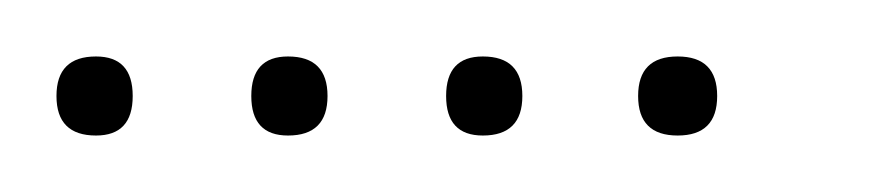

<svg xmlns="http://www.w3.org/2000/svg" viewBox="-20 -298 315 68"><path d="M14 -250Q0 -250 0 -264Q0 -278 14 -278Q27 -278 27 -264Q27 -250 14 -250ZM82 -250Q69 -250 69 -264Q69 -278 82 -278Q96 -278 96 -264Q96 -250 82 -250ZM151 -250Q138 -250 138 -264Q138 -278 151 -278Q165 -278 165 -264Q165 -250 151 -250ZM220 -250Q206 -250 206 -264Q206 -278 220 -278Q234 -278 234 -264Q234 -250 220 -250Z"/></svg>

Font: FRB American Cursive Just Xheight
Style: Italic
Weight: 400
Italic angle: -25°
Version: Version 2.0;Modular Font Editor K font №1